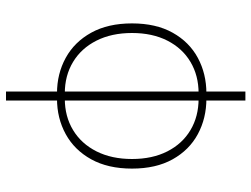

<svg xmlns="http://www.w3.org/2000/svg" viewBox="-119 -539 838 640"><g transform="rotate(90 300.0 -219.0)"><path d="M291 10Q226 10 173 -19Q120 -48 89 -104Q58 -160 58 -240Q58 -320 89 -375.5Q120 -431 173 -459.5Q226 -488 291 -488V-462Q232 -462 186.5 -435Q141 -408 115.5 -358Q90 -308 90 -240Q90 -172 115.5 -121.5Q141 -71 186.5 -43.5Q232 -16 291 -16ZM309 10V-16Q368 -16 413.5 -43.5Q459 -71 484.5 -121.5Q510 -172 510 -240Q510 -308 484.5 -358Q459 -408 413.5 -435Q368 -462 309 -462V-488Q374 -488 427 -459.5Q480 -431 511 -375.5Q542 -320 542 -240Q542 -160 511 -104Q480 -48 427 -19Q374 10 309 10ZM285 180V-618H315V180Z"/></g></svg>

Font: Source Code Pro ExtraLight
Style: Regular
Weight: 200
Monospace: yes
Designer: Paul D. Hunt, Teo Tuominen
Foundry: Adobe
Version: Version 1.026;hotconv 1.1.0;makeotfexe 2.6.0